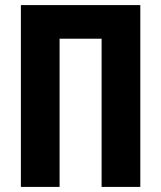

<svg xmlns="http://www.w3.org/2000/svg" viewBox="-20 -734 633 754"><path d="M62 0V-714H531V0H379V-582H214V0Z"/></svg>

Font: Noto Sans ExtraCondensed ExtraBold
Style: Regular
Weight: 800
Width: 2
Designer: Monotype Design Team
Foundry: Monotype Imaging Inc.
Version: Version 2.013; ttfautohint (v1.8.4.7-5d5b)